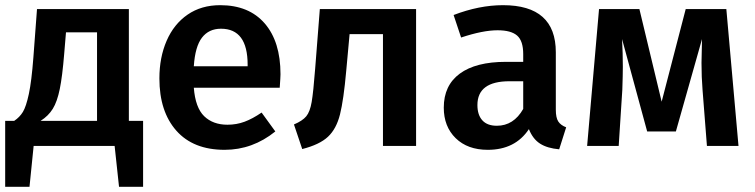

<svg xmlns="http://www.w3.org/2000/svg" viewBox="-20 -564 2917 742"><path d="M533 -97V158H440L423 0H110L94 158H0V-97H35Q56 -111 68.5 -131.5Q81 -152 91.5 -201Q102 -250 109 -342L123 -529H478V-97ZM355 -439H235L228 -355Q221 -269 211 -220Q201 -171 184 -143.5Q167 -116 137 -97H355Z M1061 -225H729Q735 -148 769 -115Q803 -82 859 -82Q894 -82 925 -93.5Q956 -105 991 -129L1044 -56Q956 15 848 15Q727 15 661.5 -59Q596 -133 596 -261Q596 -342 624 -406.5Q652 -471 705 -507.5Q758 -544 831 -544Q942 -544 1003 -473.5Q1064 -403 1064 -277Q1064 -267 1061 -225ZM937 -314Q937 -453 834 -453Q787 -453 760.5 -418.5Q734 -384 729 -308H937Z M1588 -529V0H1460V-432H1331L1318 -290Q1308 -178 1294 -122Q1280 -66 1247.5 -35.5Q1215 -5 1148 12L1116 -83Q1149 -97 1163.5 -114.5Q1178 -132 1184.5 -170Q1191 -208 1198 -299L1216 -529Z M2168 -72 2141 13Q2095 9 2067 -9Q2039 -27 2024 -65Q1971 15 1865 15Q1787 15 1741 -30Q1695 -75 1695 -148Q1695 -234 1757 -279.5Q1819 -325 1935 -325H2002V-355Q2002 -406 1978.5 -426.5Q1955 -447 1903 -447Q1846 -447 1762 -419L1733 -506Q1832 -544 1924 -544Q2128 -544 2128 -362V-140Q2128 -109 2137.5 -94.5Q2147 -80 2168 -72ZM2002 -143V-250H1949Q1825 -250 1825 -158Q1825 -120 1844 -99Q1863 -78 1900 -78Q1965 -78 2002 -143Z M2834 0H2712L2695 -217Q2691 -265 2691 -321Q2691 -345 2693 -413L2592 -56H2481L2384 -413Q2387 -358 2387 -306Q2387 -275 2385 -217L2371 0H2249L2295 -529H2451L2537 -171L2630 -529H2787Z"/></svg>

Font: Fira Sans Medium
Style: Regular
Weight: 500
Designer: bBox Type GmbH & Carrois Corporate GbR & Edenspiekermann AG
Foundry: bBox Type GmbH & Carrois Corporate GbR & Edenspiekermann AG
Version: Version 4.301